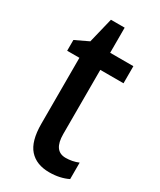

<svg xmlns="http://www.w3.org/2000/svg" viewBox="-174 -718 655 788"><g transform="rotate(30 153.5 -324.5)"><path d="M230 -75Q245 -75 260.5 -78Q276 -81 290 -87V-9Q272 0 249.5 5Q227 10 201 10Q140 10 107 -27Q74 -64 74 -147V-459H16V-510L79 -540L108 -659H173V-540H283V-459H173V-155Q173 -75 230 -75Z"/></g></svg>

Font: Noto Sans Hebrew Condensed Medium
Style: Regular
Weight: 500
Width: 3
Designer: Monotype Design Team
Foundry: Monotype Imaging Inc.
Version: Version 2.004; ttfautohint (v1.8.4.7-5d5b)